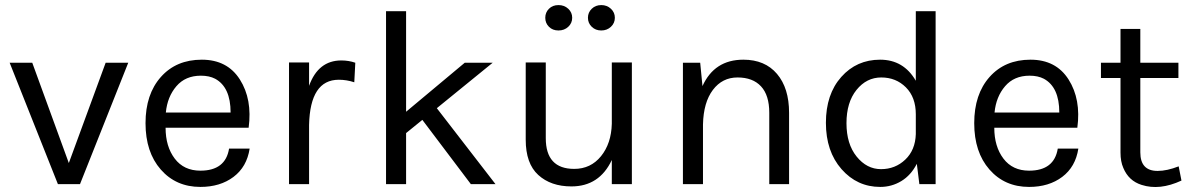

<svg xmlns="http://www.w3.org/2000/svg" viewBox="-20 -725 4697 756"><path d="M107 -478 251 -83 396 -478H485L295 0H208L18 -478Z M769 -53Q868 -53 882 -140H963Q952 -68 899.5 -28.5Q847 11 769 11Q673 11 613 -57.5Q553 -126 553 -240Q553 -354 613.5 -422Q674 -490 774.5 -490Q875 -490 924.5 -412Q974 -334 959 -222H632Q632 -148 668 -100.5Q704 -53 769 -53ZM827 -415Q804 -427 771 -427Q710 -427 674.5 -385.5Q639 -344 633 -282H888Q888 -382 827 -415Z M1314 -411Q1201 -411 1197 -233V0H1118V-479H1197V-387Q1233 -487 1324 -487Q1353 -487 1379 -478L1375 -401Q1345 -411 1314 -411Z M1643 -253 1579 -201V0H1500V-681H1579V-285L1810 -478H1920L1700 -299L1931 0H1834Z M2389 -95Q2340 9 2230 9Q2149 9 2099.5 -36Q2050 -81 2050 -175V-479H2129V-181Q2129 -60 2241 -60Q2306 -60 2346.5 -110Q2387 -160 2389 -238V-479H2468V0H2389ZM2179 -705Q2202 -705 2217.5 -690.5Q2233 -676 2233 -655Q2233 -634 2217.5 -619.5Q2202 -605 2179 -605Q2156 -605 2141.5 -619.5Q2127 -634 2127 -655Q2127 -676 2141.5 -690.5Q2156 -705 2179 -705ZM2347.5 -605Q2325 -605 2310 -619.5Q2295 -634 2295 -655Q2295 -676 2310 -690.5Q2325 -705 2347.5 -705Q2370 -705 2385.5 -690.5Q2401 -676 2401 -655Q2401 -634 2385.5 -619.5Q2370 -605 2347.5 -605Z M2746 -386Q2793 -490 2907 -490Q2992 -490 3039.5 -434Q3087 -378 3087 -281V0H3009V-281Q3009 -350 2976.5 -385Q2944 -420 2884 -420Q2824 -420 2787 -371Q2750 -322 2748 -235V0H2669V-478H2737Z M3586 -407V-681H3664V0H3600L3590 -80Q3567 -35 3529 -12Q3491 11 3446 11Q3355 11 3293.5 -59Q3232 -129 3232 -241.5Q3232 -354 3292.5 -422Q3353 -490 3445.5 -490Q3538 -490 3586 -407ZM3586 -197V-275Q3586 -342 3547 -381Q3508 -420 3450 -420Q3392 -420 3352.5 -371Q3313 -322 3313 -240Q3313 -158 3353 -108.5Q3393 -59 3449 -59Q3505 -59 3544.5 -96.5Q3584 -134 3586 -197Z M4032 -53Q4131 -53 4145 -140H4226Q4215 -68 4162.5 -28.5Q4110 11 4032 11Q3936 11 3876 -57.5Q3816 -126 3816 -240Q3816 -354 3876.5 -422Q3937 -490 4037.5 -490Q4138 -490 4187.5 -412Q4237 -334 4222 -222H3895Q3895 -148 3931 -100.5Q3967 -53 4032 -53ZM4090 -415Q4067 -427 4034 -427Q3973 -427 3937.5 -385.5Q3902 -344 3896 -282H4151Q4151 -382 4090 -415Z M4632 -14Q4546 26 4475 3Q4424 -13 4403 -64Q4392 -89 4392 -124V-418H4315V-478H4392V-611H4470V-478H4620V-418H4470V-125Q4470 -52 4538 -52Q4575 -52 4621 -70Z"/></svg>

Font: Karla
Style: Regular
Weight: 400
Designer: Jonathan Pinhorn
Version: Version 1.000